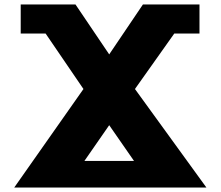

<svg xmlns="http://www.w3.org/2000/svg" viewBox="-20 -845 994 865"><path d="M583.7 -120H360.3L472 -281ZM910 0 588 -444 765.2 -694H878.7V-825H624L472 -600L320 -825H73.3V-694H185.4L356 -444L44 0Z"/></svg>

Font: Sztylet
Style: Bd
Weight: 700
Foundry: Cannot Into Space Fonts, PlusOne Fonts
Version: Version 0.12